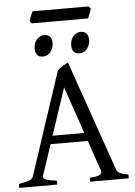

<svg xmlns="http://www.w3.org/2000/svg" viewBox="-61 -976 717 1022"><g transform="rotate(-5 297.5 -465.0)"><path d="M370.1 -261.2 284.2 -512.2 200.7 -261.2ZM186 -217.3 131.8 -54.2Q127 -39.1 145 -32.2Q163.1 -25.4 203.1 -21V0H0V-21Q33.2 -26.9 52.7 -33.2Q72.3 -39.6 77.1 -54.2L258.8 -604Q270 -616.2 286.6 -626.2Q303.2 -636.2 315.9 -643.1L521 -54.2Q523.4 -47.4 527.8 -42Q532.2 -36.6 539.6 -32.7Q546.9 -28.8 558.1 -25.9Q569.3 -22.9 585 -21V0H378.9V-21Q417 -23.4 431.6 -30.8Q446.3 -38.1 440.9 -54.2L385.3 -217.3ZM439 -752.4Q439 -738.8 434.6 -726.6Q430.2 -714.4 422.6 -705.3Q415 -696.3 404.8 -690.9Q394.5 -685.5 382.3 -685.5Q360.4 -685.5 350.8 -697.8Q341.3 -710 341.3 -732.4Q341.3 -746.1 345.7 -758.3Q350.1 -770.5 357.9 -779.5Q365.7 -788.6 375.7 -793.7Q385.7 -798.8 397.5 -798.8Q439 -798.8 439 -752.4ZM243.7 -752.4Q243.7 -738.8 239.3 -726.6Q234.9 -714.4 227.3 -705.3Q219.7 -696.3 209.5 -690.9Q199.2 -685.5 187 -685.5Q165 -685.5 155.5 -697.8Q146 -710 146 -732.4Q146 -746.1 150.4 -758.3Q154.8 -770.5 162.6 -779.5Q170.4 -788.6 180.4 -793.7Q190.4 -798.8 202.1 -798.8Q243.7 -798.8 243.7 -752.4ZM462.4 -918.5Q461.4 -913.1 459 -906Q456.5 -898.9 453.6 -891.8Q450.7 -884.8 448 -877.9Q445.3 -871.1 443.4 -866.7H143.1L132.3 -878.9Q133.3 -884.3 135.7 -891.1Q138.2 -897.9 141.1 -905Q144 -912.1 147 -918.7Q149.9 -925.3 152.3 -930.2H451.7Z"/></g></svg>

Font: Gentium Unicode
Style: Regular
Weight: 400
Version: Version 1.009